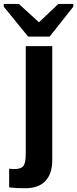

<svg xmlns="http://www.w3.org/2000/svg" viewBox="-63 -767 400 994"><path d="M67.4 207.5Q18.6 207.5 -15.6 203.1V106.4L9.3 108.4Q44.4 108.4 57.4 93Q70.3 77.6 70.3 29.3V-528.3H207.5V62.5Q207.5 132.3 172.1 169.9Q136.7 207.5 67.4 207.5ZM194.3 -577.6H82.5L-43.5 -732.4V-746.6H34.7L137.7 -652.3H139.6L238.8 -746.6H316.4V-732.4Z"/></svg>

Font: Arial
Style: Bold
Weight: 700
Designer: Steve Matteson
Foundry: Ascender Corporation
Version: Version 2.00.3